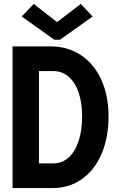

<svg xmlns="http://www.w3.org/2000/svg" viewBox="-20 -956 602 976"><path d="M90.3 -872.1 151.4 -936 268.6 -844.7H271.5L390.6 -936L450.7 -872.1L284.7 -753.9H256.3ZM236.3 -720.2Q324.7 -720.2 391.6 -675.5Q458.5 -630.9 495.1 -550.3Q531.7 -469.7 531.7 -365.2Q531.7 -257.3 496.6 -174.6Q461.4 -91.8 396.7 -45.9Q332 0 246.6 0H43.9V-720.2ZM251 -125.5Q295.9 -125.5 329.1 -155.5Q362.3 -185.5 379.9 -240Q397.5 -294.4 397.5 -365.2Q397.5 -433.1 379.9 -485.1Q362.3 -537.1 329.1 -565.9Q295.9 -594.7 251 -594.7H178.2V-125.5Z"/></svg>

Font: Reddit Mono
Style: Bold
Weight: 700
Designer: Stephen Hutchings
Foundry: Reddit
Version: Version 1.009